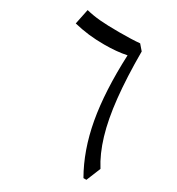

<svg xmlns="http://www.w3.org/2000/svg" viewBox="-181 -875 913 990"><g transform="rotate(30 276.0 -380.5)"><path d="M398.4 -715.8Q398.4 -561 410.9 -443.4Q423.3 -325.7 449.5 -238Q475.6 -150.4 517.1 -85L482.4 0H464.8Q393.6 -124 364.7 -283.7Q335.9 -443.4 345.2 -662.1Q288.6 -649.9 212.4 -649.9Q162.6 -649.9 119.4 -655Q76.2 -660.2 31.7 -670.9L50.3 -761.2Q89.4 -751.5 132.6 -747.6Q175.8 -743.7 248 -743.7Q324.7 -743.7 370.6 -748Z"/></g></svg>

Font: Pinar DS4-Regular
Style: Regular
Weight: 400
Designer: Amin Abedi
Version: Version 2.000